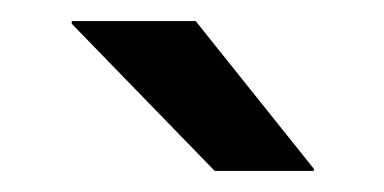

<svg xmlns="http://www.w3.org/2000/svg" viewBox="-20 -709 364 182"><path d="M165.5 -689 277.5 -549V-547H183.5L48 -686.5V-689Z"/></svg>

Font: Anek Gurmukhi Medium SemiExpanded
Style: Regular
Weight: 500
Width: 6
Version: Version 1.003